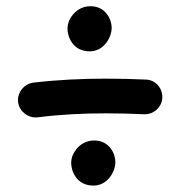

<svg xmlns="http://www.w3.org/2000/svg" viewBox="-20 -638 574 611"><path d="M37.6 -313C41.5 -283.2 67.9 -264.2 93.3 -264.2C95.2 -264.2 97.2 -264.2 99.6 -264.6C173.8 -273.9 244.1 -277.3 316.4 -277.3C356.4 -277.3 397 -276.4 438.5 -274.4H441.4C469.2 -274.4 495.1 -296.4 496.6 -327.1V-329.6C496.6 -358.4 474.1 -384.3 443.4 -384.8C400.9 -386.7 358.9 -387.7 316.4 -387.7C240.7 -387.7 165.5 -384.3 85.9 -375C56.2 -371.1 37.1 -344.7 37.1 -319.8C37.1 -317.4 37.1 -315.4 37.6 -313ZM194.8 -546.4C194.8 -521.5 211.4 -474.6 265.6 -474.6C311 -474.6 335.4 -519.5 335.4 -549.8C335.4 -574.7 317.4 -618.2 268.1 -618.2C248 -618.2 230.5 -610.8 216.3 -596.2C202.1 -581.1 194.8 -564.5 194.8 -546.4ZM206.5 -119.1C206.5 -94.2 223.1 -47.4 277.3 -47.4C322.8 -47.4 347.2 -92.3 347.2 -122.6C347.2 -147.5 329.1 -190.9 279.8 -190.9C259.8 -190.9 242.2 -183.6 228 -168.9C213.9 -153.8 206.5 -137.2 206.5 -119.1Z"/></svg>

Font: Mikhak SemiBold
Style: Regular
Weight: 600
Designer: Amin Abedi
Version: Version 3.2